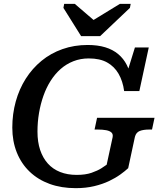

<svg xmlns="http://www.w3.org/2000/svg" viewBox="-20 -962 839 999"><path d="M402 -774H501L656 -921L660 -942H604L429 -835L496 -833L369 -942H314L310 -921ZM175 -277Q175 -327 183 -374Q191 -421 206 -463.5Q221 -506 243.5 -541.5Q266 -577 295.5 -603Q325 -629 362 -643.5Q399 -658 442 -658Q500 -658 537.5 -637Q575 -616 597 -578Q619 -540 626 -488H705L754 -715H682L634 -560L663 -547Q657 -590 640 -623.5Q623 -657 595 -680.5Q567 -704 527.5 -716Q488 -728 436 -728Q366 -728 305 -706.5Q244 -685 196 -645.5Q148 -606 114 -552.5Q80 -499 62 -434Q44 -369 44 -298Q44 -227 67.5 -168.5Q91 -110 134.5 -68.5Q178 -27 238.5 -5Q299 17 374 17Q427 17 470.5 6.5Q514 -4 547.5 -20Q581 -36 606 -54Q631 -72 647 -87L682 -250Q688 -273 707 -280.5Q726 -288 757 -288H771L784 -349H485L472 -288H488Q514 -288 532.5 -284.5Q551 -281 560 -272.5Q569 -264 566 -248L535 -105Q527 -99 507.5 -86.5Q488 -74 456.5 -63Q425 -52 379 -52Q331 -52 293 -67Q255 -82 229 -111Q203 -140 189 -181.5Q175 -223 175 -277Z"/></svg>

Font: Roboto Serif 20pt Medium
Style: Italic
Weight: 500
Italic angle: -10°
Version: Version 1.008